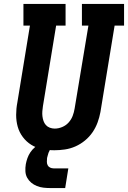

<svg xmlns="http://www.w3.org/2000/svg" viewBox="-20 -755 650 975"><path d="M256 8Q225 8 194.5 2Q164 -4 139 -19.5Q114 -35 96 -59Q78 -83 70 -111.5Q62 -140 62 -171.5Q62 -203 68 -234L132 -625H99V-735H313V-625H265L198 -216Q196 -203 195 -190Q194 -177 195.5 -164.5Q197 -152 201 -140.5Q205 -129 213 -120Q221 -111 233 -106.5Q245 -102 258 -102Q277 -102 296 -110Q315 -118 328.5 -133Q342 -148 349 -166.5Q356 -185 359 -204L429 -625H396V-735H610V-625H562L490 -186Q485 -159 475.5 -133Q466 -107 450 -83.5Q434 -60 411.5 -41.5Q389 -23 363 -11.5Q337 0 309.5 4Q282 8 256 8ZM311 200H236Q218 200 200.5 198Q183 196 167 189.5Q151 183 138.5 172.5Q126 162 118 147.5Q110 133 109 115Q108 97 111 79Q114 63 119.5 47.5Q125 32 134.5 18Q144 4 157.5 -7.5Q171 -19 186.5 -26Q202 -33 218 -36Q234 -39 250 -39L244 0Q237 0 233 7Q229 14 226.5 20.5Q224 27 222.5 34Q221 41 219 47Q218 57 218 66.5Q218 76 222 84Q226 92 234.5 96Q243 100 252 100H327Z"/></svg>

Font: Iosevka Slab XBdExObl
Style: Regular
Weight: 800
Width: 7
Italic angle: -9°
Monospace: yes
Designer: Belleve Invis
Foundry: Belleve Invis
Version: Version 11.1.0; ttfautohint (v1.8.3)